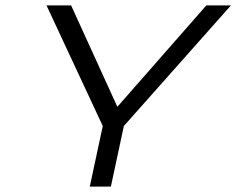

<svg xmlns="http://www.w3.org/2000/svg" viewBox="-20 -690 874 710"><path d="M152 -670 360 -224 312 0H390L438 -224L834 -670H743L414 -295L243 -670Z"/></svg>

Font: LT Wave Light
Style: Italic
Weight: 300
Designer: Daniel Lyons
Version: Version 2.5 (Glyphs App)